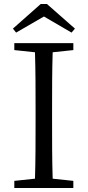

<svg xmlns="http://www.w3.org/2000/svg" viewBox="-20 -946 441 966"><path d="M201 -863 340 -782 357 -802 216 -926H185L45 -802L61 -782ZM349 -729H52V-694L156 -683C159 -587 159 -489 159 -392V-337C159 -239 159 -142 156 -47L52 -36V0H349V-36L245 -47C242 -143 242 -241 242 -337V-392C242 -491 242 -588 245 -683L349 -694Z"/></svg>

Font: Source Han Serif AKR9
Style: Regular
Weight: 400
Designer: Ryoko NISHIZUKA 西塚涼子 (kana & ideographs); Frank Grießhammer (Latin, Greek & Cyrillic); Sandoll Communications 산돌커뮤니케이션, 
Foundry: Adobe Systems Incorporated
Version: Version 1.005;hotconv 1.0.107;makeotfexe 2.5.65593